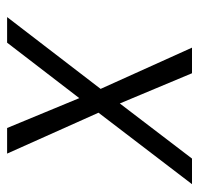

<svg xmlns="http://www.w3.org/2000/svg" viewBox="-30 -530 560 540"><g transform="rotate(-90 250.0 -260.0)"><path d="M2 0 203 -263 88 -520H160L244 -317L400 -520H472L270 -257L386 0H314L229 -203L74 0Z"/></g></svg>

Font: Iosevka SS18 Light
Style: Italic
Weight: 300
Italic angle: -9°
Monospace: yes
Designer: Belleve Invis
Foundry: Belleve Invis
Version: Version 25.1.1; ttfautohint (v1.8.4)